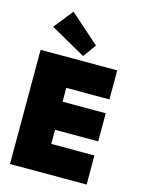

<svg xmlns="http://www.w3.org/2000/svg" viewBox="-134 -993 808 1072"><g transform="rotate(15 270.5 -457.0)"><path d="M270 -688 66.5 -802.5 154.5 -913.5 324.5 -763ZM32 -660H475V-492H225.5V-412H475V-249.5H225.5V-168H475V0H32Z"/></g></svg>

Font: League Spartan Black
Style: Regular
Weight: 900
Foundry: The League of Moveable Type
Version: Version 2.002